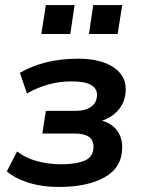

<svg xmlns="http://www.w3.org/2000/svg" viewBox="-20 -732 559 762"><path d="M213 10Q147 10 93 -7Q39 -24 7 -52L48 -131Q79 -106 125 -93Q171 -80 222 -80Q283 -80 317 -95Q351 -110 351 -150Q351 -202 277 -202H148L162 -292H280Q319 -292 342 -308.5Q365 -325 365 -356Q365 -381 341 -395Q317 -409 263 -409Q171 -409 87 -361L59 -443Q105 -470 163 -484.5Q221 -499 290 -499Q379 -499 429 -466Q479 -433 479 -379Q479 -332 453 -299.5Q427 -267 385 -253Q424 -242 444.5 -214Q465 -186 465 -148Q465 -68 396.5 -29Q328 10 213 10ZM333 -597 350 -712H465L447 -597ZM144 -597 162 -712H276L259 -597Z"/></svg>

Font: Nunito Sans
Style: Bold Italic
Weight: 700
Italic angle: -9°
Designer: Vernon Adams
Foundry: Vernon Adams
Version: Version 3.006; ttfautohint (v1.8.3)